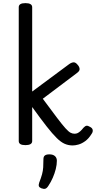

<svg xmlns="http://www.w3.org/2000/svg" viewBox="-20 -914 614 1229"><path d="M143 15Q121 15 110.5 8.5Q100 2 100 -11V-868Q100 -881 110.5 -887.5Q121 -894 143 -894Q164 -894 175 -887.5Q186 -881 186 -868V-328L422 -503Q437 -514 450.5 -515Q464 -516 478 -498Q488 -487 489.5 -473.5Q491 -460 473 -447L254 -282Q311 -205 345 -160Q379 -115 399 -93Q419 -71 431.5 -64.5Q444 -58 457 -58Q468 -58 476.5 -62Q485 -66 494.5 -74.5Q504 -83 514 -96Q525 -108 534 -109Q543 -110 556 -102Q572 -94 573.5 -81.5Q575 -69 567 -58Q548 -27 526 -11Q504 5 483 11Q462 17 445 17Q418 17 394 6.5Q370 -4 343 -30.5Q316 -57 278 -105.5Q240 -154 186 -229V-11Q186 2 175 8.5Q164 15 143 15ZM244 291Q232 286 229 278Q226 270 231 255Q243 224 249 202Q255 180 256.5 157.5Q258 135 258 105Q258 88 267.5 81Q277 74 296 74Q319 74 331.5 85Q344 96 344 115Q344 140 337 168Q330 196 318 223.5Q306 251 290 275Q280 291 270 294Q260 297 244 291Z"/></svg>

Font: Playwrite HR Lijeva
Style: Regular
Weight: 400
Designer: Veronika Burian, José Scaglione
Foundry: TypeTogether
Version: Version 1.002